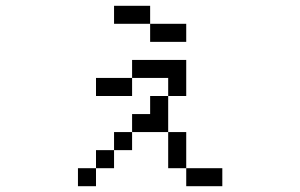

<svg xmlns="http://www.w3.org/2000/svg" viewBox="-20 -520 1040 665"><path d="M750 125V62.5H625V125ZM625 -375V-437.5H500V-375ZM312.5 62.5H250V125H312.5ZM312.5 62.5H375V0H312.5ZM625 62.5Q625 62.5 625 -62.5H562.5Q562.5 -62.5 562.5 62.5ZM375 0H437.5V-62.5H375ZM437.5 -62.5H562.5Q562.5 -62.5 562.5 -187.5H500V-125H437.5ZM562.5 -187.5H625Q625 -187.5 625 -312.5H437.5V-250H312.5V-187.5H437.5V-250H562.5ZM500 -437.5V-500H375V-437.5Z"/></svg>

Font: CalcUnifontExMono
Style: Regular
Weight: 500
Version: Version 15.0.06